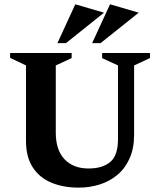

<svg xmlns="http://www.w3.org/2000/svg" viewBox="-20 -859 747 895"><path d="M346.7 15.6Q275.1 15.6 219.7 -7.4Q164.2 -30.4 132.7 -78.8Q101.1 -127.1 101.1 -202.6V-554L27.1 -589.3V-612H314V-588.3L240 -554V-240.9Q240 -159.5 280.9 -116.6Q321.7 -73.6 392.1 -73.6Q457.9 -73.6 493.9 -103.9Q530 -134.2 530 -209.9V-554L456 -588V-612H679.1V-588.3L605.1 -554V-231.7Q605.1 -167.6 584.2 -120.8Q563.4 -73.9 526.9 -43.6Q490.5 -13.4 444.4 1.1Q398.2 15.6 346.7 15.6ZM409.5 -657.9 492.9 -839 626.7 -799.9 448.7 -657.9ZM247.6 -657.9 331 -839 464.9 -799.9 287.5 -657.9Z"/></svg>

Font: Ancizar Serif Light
Style: Regular
Weight: 300
Designer: Cesar Puertas, Viviana Monsalve, Julian Moncada, Julian Prieto, Jose Castro, Felipe Aragon, Mariel Hernandez, Sara Alarc
Version: Version 8.100